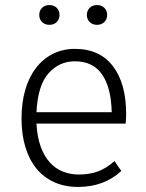

<svg xmlns="http://www.w3.org/2000/svg" viewBox="-20 -727 578 758"><path d="M124 -239Q127 -186 140.5 -148.5Q154 -111 176.5 -86Q199 -61 228.5 -49.5Q258 -38 291 -38Q333 -38 366 -50Q399 -62 432 -91L459 -52Q390 11 289 11Q235 11 193.5 -8Q152 -27 123.5 -62Q95 -97 80 -147Q65 -197 65 -259Q65 -321 79.5 -371.5Q94 -422 121.5 -458Q149 -494 188 -514Q227 -534 276 -534Q374 -534 426 -465.5Q478 -397 478 -277Q478 -268 477.5 -257.5Q477 -247 476 -239ZM276 -485Q213 -485 171 -437Q129 -389 124 -284H421Q419 -381 383 -433Q347 -485 276 -485ZM135 -668Q135 -685 146 -696Q157 -707 175 -707Q193 -707 204 -696Q215 -685 215 -668Q215 -651 204 -640Q193 -629 175 -629Q157 -629 146 -640Q135 -651 135 -668ZM323 -668Q323 -685 334 -696Q345 -707 363 -707Q381 -707 392 -696Q403 -685 403 -668Q403 -651 392 -640Q381 -629 363 -629Q345 -629 334 -640Q323 -651 323 -668Z"/></svg>

Font: Jldddboxgfspflltxgxzjzlszac
Style: Regular
Weight: 300
Designer: Carrois Corporate & Edenspiekermann
Foundry: Carrois Corporate GbR & Edenspiekermann AG
Version: Version 2.001